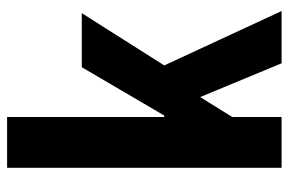

<svg xmlns="http://www.w3.org/2000/svg" viewBox="-156 -656 812 540"><g transform="rotate(-90 250.0 -386.0)"><path d="M48 0H191V-139L247 -229L342 0H489L336 -330L483 -562H331L195 -330H191V-772H48Z"/></g></svg>

Font: Noto Sans Mono CJK HK
Style: Bold
Weight: 700
Designer: Ryoko NISHIZUKA 西塚涼子 (kana, bopomofo & ideographs); Paul D. Hunt (Latin, Greek & Cyrillic); Sandoll Communications 산돌커뮤니
Foundry: Adobe
Version: Version 2.004;hotconv 1.0.118;makeotfexe 2.5.65603